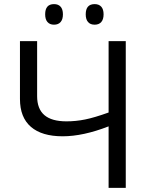

<svg xmlns="http://www.w3.org/2000/svg" viewBox="-20 -914 729 934"><path d="M284.7 -251Q183.6 -251 130.4 -296.9Q77.1 -342.8 77.1 -432.6V-713.9H160.6V-446.3Q160.6 -384.3 196 -354Q231.4 -323.7 303.2 -323.7Q349.1 -323.7 394 -332.8Q439 -341.8 508.3 -366.7V-713.9H591.8V0H508.3V-299.3Q384.3 -251 284.7 -251ZM397 -844.2Q397 -894 440.4 -894Q461.4 -894 472.7 -881.3Q483.9 -868.7 483.9 -844.2Q483.9 -819.8 472.7 -806.9Q461.4 -793.9 440.4 -793.9Q419.4 -793.9 408.2 -806.9Q397 -819.8 397 -844.2ZM199.7 -844.2Q199.7 -894 242.7 -894Q263.7 -894 274.9 -881.3Q286.1 -868.7 286.1 -844.2Q286.1 -819.8 274.9 -806.9Q263.7 -793.9 242.7 -793.9Q222.2 -793.9 210.9 -806.9Q199.7 -819.8 199.7 -844.2Z"/></svg>

Font: Viking Open Sans
Style: Regular
Weight: 400
Foundry: Ascender Corporation
Version: Version 2.001